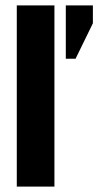

<svg xmlns="http://www.w3.org/2000/svg" viewBox="-20 -689 363 709"><path d="M181 0H42V-669H181ZM223 -669H323V-603L259 -472H223Z"/></svg>

Font: Teko SemiBold
Style: Regular
Weight: 600
Designer: Manushi Parikh, Jonny Pinhorn
Foundry: Indian Type Foundry
Version: Version 1.106;PS 1.0;hotconv 1.0.78;makeotf.lib2.5.61930; tt